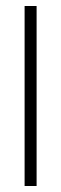

<svg xmlns="http://www.w3.org/2000/svg" viewBox="-20 -620 204 640"><path d="M62 0V-600H102V0Z"/></svg>

Font: Big Shoulders Stencil Text Thin Thin
Style: Regular
Weight: 250
Version: Version 2.001